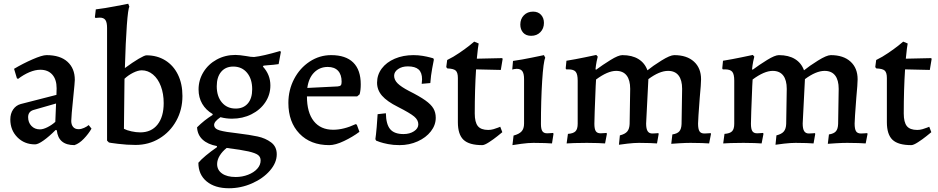

<svg xmlns="http://www.w3.org/2000/svg" viewBox="-20 -762 5005 1024"><path d="M283 -67 277 -69Q242 -34 212.5 -13Q183 8 167 8Q110 8 72.5 -30Q35 -68 35 -125Q35 -156 50 -178Q65 -200 90 -207L281 -256L282 -291Q282 -338 259 -364Q236 -390 195 -390Q168 -390 137 -377Q106 -364 76 -341L70 -345L55 -395Q102 -423 153.5 -445.5Q205 -468 228 -468Q301 -468 340 -432.5Q379 -397 379 -336Q379 -324 371 -246Q360 -140 360 -117Q360 -97 370 -85Q380 -73 399 -73Q413 -73 428.5 -80Q444 -87 453 -95L468 -76Q452 -48 427 -22Q402 4 377 12Q291 12 283 -67ZM275 -112 279 -210 157 -175Q130 -166 130 -137Q130 -109 147.5 -90.5Q165 -72 193 -72Q210 -72 233 -83.5Q256 -95 275 -112Z M561 -2 551 -12V-613Q551 -643 542 -655.5Q533 -668 512 -668Q504 -668 497.5 -667Q491 -666 490 -666L486 -670L491 -712Q540 -718 594 -728.5Q648 -739 664 -742L670 -726Q663 -716 656.5 -628Q650 -540 646 -399Q688 -430 719.5 -448.5Q751 -467 761 -467Q818 -467 861.5 -440Q905 -413 929 -364Q953 -315 953 -250Q953 -177 920 -117.5Q887 -58 830 -23.5Q773 11 703 11Q657 11 609 5Q561 -1 561 -2ZM853 -212Q853 -262 838 -302Q823 -342 796 -364.5Q769 -387 736 -387Q716 -387 690 -374Q664 -361 644 -342L641 -75Q656 -67 681 -61.5Q706 -56 728 -56Q787 -56 820 -97.5Q853 -139 853 -212Z M1407 -414 1386 -412 1382 -407Q1422 -364 1422 -306Q1422 -257 1395 -216.5Q1368 -176 1321 -152.5Q1274 -129 1217 -129Q1186 -129 1156 -137Q1122 -114 1122 -96Q1122 -75 1152 -66.5Q1182 -58 1247 -51Q1313 -43 1354.5 -34Q1396 -25 1426 -2.5Q1456 20 1456 61Q1456 106 1419.5 148Q1383 190 1324 216Q1265 242 1201 242Q1126 242 1082 205.5Q1038 169 1038 106Q1051 90 1078 67.5Q1105 45 1137 23V17Q1088 8 1060.5 -17.5Q1033 -43 1031 -83Q1069 -121 1114 -149V-154Q1078 -175 1058.5 -208.5Q1039 -242 1039 -285Q1039 -335 1065 -377.5Q1091 -420 1136 -444.5Q1181 -469 1235 -469Q1257 -469 1293 -463Q1318 -458 1335 -458Q1382 -463 1474 -490L1478 -485L1466 -420Q1439 -416 1407 -414ZM1325 -286Q1325 -341 1297.5 -374Q1270 -407 1224 -407Q1183 -407 1159.5 -379Q1136 -351 1136 -302Q1136 -248 1163.5 -215.5Q1191 -183 1237 -183Q1278 -183 1301.5 -210Q1325 -237 1325 -286ZM1138 113Q1138 145 1164.5 163.5Q1191 182 1237 182Q1272 182 1303 170Q1334 158 1352 138Q1370 118 1370 94Q1370 75 1356 64.5Q1342 54 1305 45.5Q1268 37 1189 27Q1165 46 1151.5 68.5Q1138 91 1138 113Z M1518 -213Q1518 -282 1548.5 -340.5Q1579 -399 1631.5 -433.5Q1684 -468 1746 -468Q1824 -468 1864 -428.5Q1904 -389 1904 -312Q1904 -281 1898 -259L1885 -248H1617Q1617 -162 1653.5 -116Q1690 -70 1757 -70Q1813 -70 1877 -100L1883 -97L1897 -59Q1861 -32 1815 -10Q1769 12 1736 12Q1636 12 1577 -49.5Q1518 -111 1518 -213ZM1780 -301Q1793 -302 1797.5 -307Q1802 -312 1802 -326Q1802 -364 1783 -384.5Q1764 -405 1728 -405Q1685 -405 1655.5 -375.5Q1626 -346 1619 -293Z M1986 -12 1982 -20Q1985 -39 1989 -83.5Q1993 -128 1994 -153L2038 -158Q2039 -99 2061 -73Q2083 -47 2132 -47Q2165 -47 2188 -62Q2211 -77 2211 -99Q2211 -122 2189 -140.5Q2167 -159 2102 -192Q2044 -221 2017.5 -251.5Q1991 -282 1991 -321Q1991 -363 2016 -396.5Q2041 -430 2085.5 -449Q2130 -468 2185 -468Q2211 -468 2234.5 -464Q2258 -460 2272.5 -456Q2287 -452 2291 -451L2294 -444Q2292 -434 2285 -397Q2278 -360 2275 -319L2229 -315Q2229 -318 2230 -325Q2231 -332 2231 -339Q2231 -375 2212.5 -391.5Q2194 -408 2155 -408Q2124 -408 2103 -393.5Q2082 -379 2082 -358Q2082 -336 2100.5 -317.5Q2119 -299 2161 -277Q2217 -249 2248 -227Q2279 -205 2291.5 -183.5Q2304 -162 2304 -134Q2304 -95 2278 -61.5Q2252 -28 2207.5 -8Q2163 12 2111 12Q2077 12 2049.5 6.5Q2022 1 2006 -4.5Q1990 -10 1986 -12Z M2422 -110V-346Q2422 -375 2410.5 -385.5Q2399 -396 2366 -397L2360 -404L2365 -442Q2398 -458 2430 -480Q2462 -502 2483 -518.5Q2504 -535 2509 -540L2533 -530Q2532 -525 2529 -504.5Q2526 -484 2523 -449L2657 -452L2661 -449L2651 -389L2519 -392Q2512 -285 2512 -157Q2512 -110 2528.5 -89.5Q2545 -69 2584 -69Q2598 -69 2612 -73Q2626 -77 2635.5 -81Q2645 -85 2648 -86L2659 -57Q2653 -52 2632.5 -35.5Q2612 -19 2588 -3.5Q2564 12 2552 12Q2482 12 2452 -16.5Q2422 -45 2422 -110Z M2719 -39Q2749 -47 2762 -61.5Q2775 -76 2775 -103V-340Q2775 -369 2766 -382Q2757 -395 2736 -395Q2730 -395 2722 -393.5Q2714 -392 2712 -391L2716 -437Q2765 -444 2815.5 -454.5Q2866 -465 2881 -468L2888 -454Q2878 -433 2871.5 -329.5Q2865 -226 2865 -101Q2865 -74 2872.5 -62.5Q2880 -51 2898 -51Q2908 -51 2917.5 -52Q2927 -53 2930 -53L2932 -48L2924 3Q2914 2 2885.5 1Q2857 0 2825 0Q2797 0 2760.5 5Q2724 10 2713 12ZM2755 -631Q2755 -661 2774 -680.5Q2793 -700 2823 -700Q2850 -700 2865.5 -683Q2881 -666 2881 -640Q2881 -610 2862 -590.5Q2843 -571 2813 -571Q2785 -571 2770 -588Q2755 -605 2755 -631Z M3338 -101 3341 -288Q3341 -335 3322 -359.5Q3303 -384 3266 -384Q3221 -384 3159 -338Q3159 -329 3157 -303Q3150 -135 3150 -102Q3150 -74 3157.5 -62.5Q3165 -51 3183 -51Q3192 -51 3201.5 -52Q3211 -53 3214 -53L3217 -49L3207 3Q3197 2 3169 1Q3141 0 3110 0Q3073 0 3042.5 1Q3012 2 3002 3L3009 -48Q3038 -50 3049.5 -62Q3061 -74 3061 -102V-332Q3061 -366 3050.5 -379Q3040 -392 3012 -392H3000L2997 -397L3001 -438Q3050 -446 3098 -456Q3146 -466 3160 -469L3168 -460Q3166 -454 3162 -434Q3158 -414 3156 -393L3159 -390Q3194 -416 3236 -442Q3278 -468 3299 -468Q3351 -468 3385 -447Q3419 -426 3433 -387Q3461 -410 3507.5 -439Q3554 -468 3576 -468Q3643 -468 3681 -433.5Q3719 -399 3719 -339Q3719 -315 3712 -241Q3703 -124 3703 -103Q3703 -74 3710.5 -62Q3718 -50 3737 -50Q3747 -50 3756.5 -51Q3766 -52 3770 -52L3772 -48L3762 3Q3752 2 3723.5 1Q3695 0 3663 0Q3638 0 3604 2Q3570 4 3560 5L3566 -45Q3592 -49 3603 -61.5Q3614 -74 3615 -101L3618 -288Q3618 -335 3599 -359.5Q3580 -384 3543 -384Q3497 -384 3438 -340L3426 -103Q3426 -75 3434 -62.5Q3442 -50 3459 -50Q3469 -50 3478.5 -51Q3488 -52 3491 -52L3493 -48L3484 3Q3474 2 3446.5 1Q3419 0 3388 0Q3362 0 3327 4Q3292 8 3281 10L3286 -40Q3314 -47 3325.5 -61Q3337 -75 3338 -101Z M4173 -101 4176 -288Q4176 -335 4157 -359.5Q4138 -384 4101 -384Q4056 -384 3994 -338Q3994 -329 3992 -303Q3985 -135 3985 -102Q3985 -74 3992.5 -62.5Q4000 -51 4018 -51Q4027 -51 4036.5 -52Q4046 -53 4049 -53L4052 -49L4042 3Q4032 2 4004 1Q3976 0 3945 0Q3908 0 3877.5 1Q3847 2 3837 3L3844 -48Q3873 -50 3884.5 -62Q3896 -74 3896 -102V-332Q3896 -366 3885.5 -379Q3875 -392 3847 -392H3835L3832 -397L3836 -438Q3885 -446 3933 -456Q3981 -466 3995 -469L4003 -460Q4001 -454 3997 -434Q3993 -414 3991 -393L3994 -390Q4029 -416 4071 -442Q4113 -468 4134 -468Q4186 -468 4220 -447Q4254 -426 4268 -387Q4296 -410 4342.5 -439Q4389 -468 4411 -468Q4478 -468 4516 -433.5Q4554 -399 4554 -339Q4554 -315 4547 -241Q4538 -124 4538 -103Q4538 -74 4545.5 -62Q4553 -50 4572 -50Q4582 -50 4591.5 -51Q4601 -52 4605 -52L4607 -48L4597 3Q4587 2 4558.5 1Q4530 0 4498 0Q4473 0 4439 2Q4405 4 4395 5L4401 -45Q4427 -49 4438 -61.5Q4449 -74 4450 -101L4453 -288Q4453 -335 4434 -359.5Q4415 -384 4378 -384Q4332 -384 4273 -340L4261 -103Q4261 -75 4269 -62.5Q4277 -50 4294 -50Q4304 -50 4313.5 -51Q4323 -52 4326 -52L4328 -48L4319 3Q4309 2 4281.5 1Q4254 0 4223 0Q4197 0 4162 4Q4127 8 4116 10L4121 -40Q4149 -47 4160.5 -61Q4172 -75 4173 -101Z M4710 -110V-346Q4710 -375 4698.5 -385.5Q4687 -396 4654 -397L4648 -404L4653 -442Q4686 -458 4718 -480Q4750 -502 4771 -518.5Q4792 -535 4797 -540L4821 -530Q4820 -525 4817 -504.5Q4814 -484 4811 -449L4945 -452L4949 -449L4939 -389L4807 -392Q4800 -285 4800 -157Q4800 -110 4816.5 -89.5Q4833 -69 4872 -69Q4886 -69 4900 -73Q4914 -77 4923.5 -81Q4933 -85 4936 -86L4947 -57Q4941 -52 4920.5 -35.5Q4900 -19 4876 -3.5Q4852 12 4840 12Q4770 12 4740 -16.5Q4710 -45 4710 -110Z"/></svg>

Font: Alegreya Medium
Style: Regular
Weight: 500
Designer: Juan Pablo del Peral
Foundry: Huerta Tipografica
Version: Version 2.007; ttfautohint (v1.6)